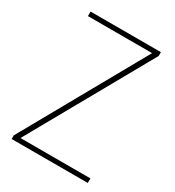

<svg xmlns="http://www.w3.org/2000/svg" viewBox="-173 -815 832 915"><g transform="rotate(30 242.5 -357.0)"><path d="M452 0H33V-20L408 -689H55V-714H442V-693L67 -25H452Z"/></g></svg>

Font: Noto Sans Gurmukhi UI SemiCondensed Thin
Style: Regular
Weight: 100
Width: 4
Designer: Jelle Bosma - Monotype Design Team
Foundry: Monotype Imaging Inc.
Version: Version 2.004; ttfautohint (v1.8.4.7-5d5b)